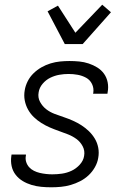

<svg xmlns="http://www.w3.org/2000/svg" viewBox="-20 -787 540 815"><path d="M198 8Q176 8 155 6Q134 4 114 -2Q94 -8 76.5 -18.5Q59 -29 46.5 -45Q34 -61 29.5 -81.5Q25 -102 28 -124L29 -131H90V-127Q87 -113 91 -100Q95 -87 103.5 -77.5Q112 -68 124 -62Q136 -56 149 -53Q162 -50 175.5 -48.5Q189 -47 202 -47Q223 -47 243.5 -50Q264 -53 283.5 -62Q303 -71 318.5 -88Q334 -105 337 -125Q341 -147 331 -166Q321 -185 304.5 -197Q288 -209 269 -216.5Q250 -224 230 -231Q210 -238 191.5 -246Q173 -254 155.5 -265Q138 -276 123.5 -290Q109 -304 99 -322Q89 -340 85 -361Q81 -382 85 -404Q88 -423 97.5 -442Q107 -461 122.5 -476Q138 -491 156.5 -501.5Q175 -512 195 -518Q215 -524 235 -526Q255 -528 275 -528Q296 -528 316.5 -526Q337 -524 356.5 -517.5Q376 -511 393 -500.5Q410 -490 421.5 -474Q433 -458 437 -437.5Q441 -417 437 -396L436 -389H375L376 -393Q379 -413 370.5 -430.5Q362 -448 345.5 -457Q329 -466 310 -469.5Q291 -473 271 -473Q251 -473 231.5 -469.5Q212 -466 193.5 -457Q175 -448 161 -431.5Q147 -415 144 -395Q140 -373 150 -354.5Q160 -336 176 -323.5Q192 -311 212 -303.5Q232 -296 251.5 -289.5Q271 -283 290 -274.5Q309 -266 326 -255Q343 -244 357.5 -230Q372 -216 382.5 -198.5Q393 -181 397 -160Q401 -139 397 -117Q394 -97 383 -77.5Q372 -58 356 -43Q340 -28 320.5 -18Q301 -8 280.5 -2Q260 4 239 6Q218 8 198 8ZM255 -600 182 -739 226 -763 300 -648 414 -767 451 -735 331 -600Z"/></svg>

Font: Iosevka Light Oblique
Style: Regular
Weight: 300
Italic angle: -9°
Monospace: yes
Designer: Belleve Invis
Foundry: Belleve Invis
Version: Version 32.5.0; ttfautohint (v1.8.4)